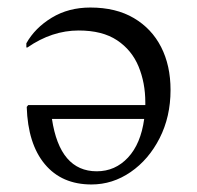

<svg xmlns="http://www.w3.org/2000/svg" viewBox="-20 -480 523 510"><path d="M223 10Q144 10 99 -44Q54 -98 51 -196L55 -201H366V-208Q366 -260 348 -303.5Q330 -347 291 -373Q252 -399 189 -399Q118 -399 53 -354H50V-365Q73 -406 117.5 -433Q162 -460 220 -460Q288 -460 335.5 -432Q383 -404 408 -355Q433 -306 433 -241Q433 -170 404 -113Q375 -56 327 -23Q279 10 223 10ZM237 -25Q286 -25 320 -61.5Q354 -98 363 -164H118Q139 -25 237 -25Z"/></svg>

Font: Spectral Light
Style: Regular
Weight: 300
Designer: Jean-Baptiste Levee
Foundry: Production Type
Version: Version 2.001